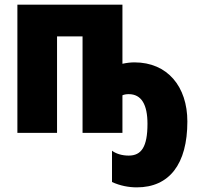

<svg xmlns="http://www.w3.org/2000/svg" viewBox="-20 -573 858 828"><path d="M508 -298V-553H55V0H226V-416H336V0H508V-162C514 -165 524 -167 535 -167C590 -167 616 -122 616 -39C616 60 590 98 535 98C508 98 482 91 463 77V212C498 228 535 235 570 235C710 235 788 135 788 -49C788 -200 702 -304 560 -304C544 -304 526 -302 508 -298Z"/></svg>

Font: Noto Sans Condensed Black
Style: Regular
Weight: 900
Width: 3
Designer: Monotype Design Team
Foundry: Monotype Imaging Inc.
Version: Version 2.013